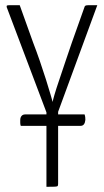

<svg xmlns="http://www.w3.org/2000/svg" viewBox="-20 -720 400 740"><path d="M159 0V-235H60Q58 -241 58 -246Q58 -251 58 -257Q58 -267 63 -273Q68 -279 77 -279H159V-287L6 -692Q5 -697 6.5 -698.5Q8 -700 19.5 -700Q31 -700 56 -700L108 -555Q120 -524 133 -486.5Q146 -449 157 -414Q168 -379 175 -355Q182 -331 183 -327Q183 -331 190 -355Q197 -379 209 -414Q221 -449 233.5 -487Q246 -525 257 -556L305 -691Q306 -696 309 -698Q312 -700 322 -700Q332 -700 355 -700L204 -289V-279H306Q308 -273 308.5 -268Q309 -263 309 -258Q308 -247 303.5 -241Q299 -235 291 -235H204V-12Q204 -6 202.5 -3.5Q201 -1 191.5 -0.5Q182 0 159 0Z"/></svg>

Font: Yanone Kaffeesatz Light
Style: Regular
Weight: 300
Designer: Yanone (Cyrillic: Daniel Pouzeot, Huerta Tipografica, and Cyreal)
Foundry: Yanone
Version: Version 2.003